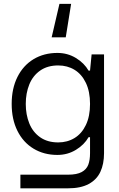

<svg xmlns="http://www.w3.org/2000/svg" viewBox="-20 -807 626 1011"><path d="M87.4 112.8H338.4Q384.8 112.8 410.2 98.9Q435.5 85 444.8 60.5Q454.1 36.1 454.1 -0.5V-101.6L527.8 -62.5V-0.5Q527.8 56.6 508.5 97.9Q489.3 139.2 447 161.9Q404.8 184.6 338.4 184.6H87.4ZM41.5 -259.8 74.7 -264.6 115.7 -259.8Q115.7 -203.1 134.3 -157.2Q152.8 -111.3 191.4 -84.2Q230 -57.1 286.6 -57.1Q334.5 -57.1 372.3 -80.1Q410.2 -103 432.1 -148.7Q454.1 -194.3 454.1 -259.8L490.2 -264.6L527.8 -259.8V1H462.4L454.1 -84.5H446.3Q423.8 -44.9 379.9 -18.1Q335.9 8.8 282.2 8.8Q211.4 8.8 156.7 -24.2Q102.1 -57.1 71.8 -117.9Q41.5 -178.7 41.5 -259.8ZM446.3 -435.1H454.1L462.4 -520.5H527.8V-259.8L490.2 -254.9L454.1 -259.8Q454.1 -325.2 432.1 -370.8Q410.2 -416.5 372.3 -439.5Q334.5 -462.4 286.6 -462.4Q230 -462.4 191.4 -435.3Q152.8 -408.2 134.3 -362.3Q115.7 -316.4 115.7 -259.8L74.7 -254.9L41.5 -259.8Q41.5 -340.8 71.8 -401.6Q102.1 -462.4 156.7 -495.4Q211.4 -528.3 282.2 -528.3Q335.9 -528.3 379.9 -501.5Q423.8 -474.6 446.3 -435.1ZM252 -610.4 293 -786.6H354.5L326.2 -610.4Z"/></svg>

Font: Wand UI Pro
Style: Regular
Weight: 400
Designer: Andreas Faust
Version: Version 1.003;FEAKit 1.0